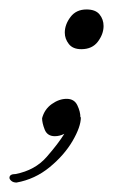

<svg xmlns="http://www.w3.org/2000/svg" viewBox="-41 -282 255 406"><path d="M131 -178Q113 -178 104.5 -189Q96 -200 96 -213Q96 -230 108 -246Q120 -262 142 -262Q161 -262 169.5 -251.5Q178 -241 178 -227Q178 -210 166 -194Q154 -178 131 -178ZM-6 104Q-13 104 -17 100.5Q-21 97 -21 94Q-21 86 -8 86Q33 78 57.5 50Q82 22 95 1Q85 6 75 6Q59 6 53.5 -8Q48 -22 48 -32Q53 -51 68.5 -62Q84 -73 100 -73Q116 -73 122.5 -59.5Q129 -46 129 -34H130Q130 -14 112.5 16Q95 46 64 71.5Q33 97 -6 104Z"/></svg>

Font: Mea Culpa
Style: Regular
Weight: 400
Designer: Robert E. Leuschke
Foundry: Robert E. Leuschke
Version: Version 1.010; ttfautohint (v1.8.3)